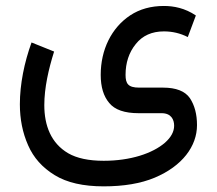

<svg xmlns="http://www.w3.org/2000/svg" viewBox="-20 -394 746 660"><path d="M336.4 246.6C405.3 246.6 463.9 236.8 511.7 216.8C606.9 176.8 657.2 108.4 657.2 36.1C657.2 -1.5 648.9 -32.2 632.8 -56.6C616.2 -80.6 585.4 -92.8 540.5 -92.8H458.5C420.9 -92.8 411.6 -106 411.6 -136.7C411.6 -178.2 423.3 -213.9 446.8 -242.7C469.7 -271.5 502 -286.1 543.5 -286.1C572.3 -286.1 599.6 -279.8 625.5 -266.6L653.3 -340.8C615.7 -366.2 577.1 -373.5 543.5 -373.5C499 -373.5 460.4 -362.8 427.7 -341.3C362.8 -298.3 326.2 -222.7 326.2 -136.7C326.2 -95.2 335.9 -63 355.5 -40C374.5 -16.6 408.2 -4.9 456.5 -4.9H535.6C568.4 -4.9 578.6 17.1 578.6 38.1C578.6 58.6 567.9 78.1 546.9 96.7C504.4 133.3 428.7 158.7 336.4 158.7C284.7 158.7 244.1 149.9 214.4 132.8C155.3 98.1 132.3 37.6 132.3 -32.7C132.3 -91.8 147 -156.7 166 -216.8L88.4 -248C63.5 -179.2 48.3 -104.5 48.3 -35.6C48.3 15.6 57.6 62.5 76.7 105.5C95.2 147.9 125.5 182.1 168 208C210 233.9 266.1 246.6 336.4 246.6Z"/></svg>

Font: Vazirmatn
Style: Regular
Weight: 400
Designer: Saber Rastikerdar
Foundry: Saber Rastikerdar
Version: Version 33.003